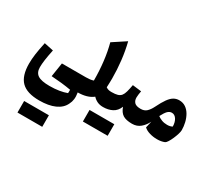

<svg xmlns="http://www.w3.org/2000/svg" viewBox="-230 -1218 2411 2184"><g transform="rotate(30 976.0 -126.0)"><path d="M193.8 -272.5Q175.8 -187 168.2 -130.6Q160.6 -74.2 160.6 -34.7Q160.6 35.6 206.8 66.2Q252.9 96.7 360.8 96.7Q428.7 96.7 485.8 87.4Q543 78.1 585.9 61.5L586.9 17.1Q526.4 6.3 461.9 -0.7Q397.5 -7.8 327.6 -12.2L356.4 -195.8H671.9V0H676.8Q685.1 49.3 680.4 86.4Q675.8 123.5 658.7 155.8Q627.4 225.1 546.1 261.7Q464.8 298.3 341.8 298.3Q180.2 298.3 106.7 225.1Q33.2 151.9 33.2 -8.8Q33.2 -66.9 42.2 -133.1Q51.3 -199.2 72.3 -297.9ZM197.8 540.5V388.7H522.9V540.5Z M882.8 -791.5Q910.2 -682.6 923.6 -564.7Q937 -446.8 937 -332.5Q937 -310.5 936 -279.5Q935.1 -248.5 933.6 -215.8Q953.1 -202.6 970.2 -199.2Q987.3 -195.8 1007.3 -195.8H1007.8V0H1007.3Q963.9 0 931.2 -15.6Q898.4 -31.2 874 -58.1Q801.8 0 671.9 0Q661.1 0 655.8 -8.1Q650.4 -16.1 650.4 -38.6V-157.2Q650.4 -179.7 655.8 -187.7Q661.1 -195.8 671.9 -195.8Q697.8 -195.8 722.7 -198.7Q747.6 -201.7 768.6 -209Q768.6 -336.9 754.2 -458.3Q739.7 -579.6 712.4 -679.7Z M893.1 256.8V105H1218.3V256.8ZM1007.8 0Q997.1 0 991.7 -8.1Q986.3 -16.1 986.3 -38.6V-157.2Q986.3 -179.7 991.7 -187.7Q997.1 -195.8 1007.8 -195.8Q1056.6 -195.8 1085.9 -204.6Q1115.2 -213.4 1131.8 -234.6Q1148.4 -255.9 1158.4 -292.7Q1168.5 -329.6 1178.7 -385.7L1294.9 -371.6Q1290.5 -347.7 1287.4 -325.4Q1284.2 -303.2 1284.2 -284.7Q1284.2 -244.6 1307.1 -220.2Q1330.1 -195.8 1388.7 -195.8H1389.2V0H1388.7Q1309.1 0 1267.8 -26.6Q1226.6 -53.2 1204.6 -116.7Q1179.2 -53.2 1127.4 -26.6Q1075.7 0 1007.8 0Z M1723.6 -501Q1772.9 -501 1809.3 -475.8Q1845.7 -450.7 1869.4 -409.2Q1893.1 -367.7 1904.8 -318.1Q1916.5 -268.6 1916.5 -219.7Q1916.5 -200.7 1906.5 -167.7Q1896.5 -134.8 1881.3 -100.1Q1866.2 -65.4 1849.9 -39.3Q1833.5 -13.2 1820.8 -7.3Q1779.3 10.3 1722.2 10.3Q1671.9 10.3 1624.8 -3.7Q1577.6 -17.6 1548.8 -44.4L1568.4 -130.9Q1541 -74.2 1496.8 -37.1Q1452.6 0 1389.2 0Q1378.4 0 1373 -8.1Q1367.7 -16.1 1367.7 -38.6V-157.2Q1367.7 -179.7 1373 -187.7Q1378.4 -195.8 1389.2 -195.8Q1437 -195.8 1466.3 -223.1Q1495.6 -250.5 1518.6 -296.9Q1557.6 -376.5 1589.6 -420.7Q1621.6 -464.8 1653.6 -482.9Q1685.5 -501 1723.6 -501ZM1721.2 -335.9Q1691.4 -335.9 1667.5 -312Q1643.6 -288.1 1614.7 -231.4Q1636.2 -213.9 1668.9 -201.4Q1701.7 -189 1741.2 -189Q1781.2 -189 1807.6 -204.6Q1806.6 -262.2 1782.5 -299.1Q1758.3 -335.9 1721.2 -335.9Z"/></g></svg>

Font: Pinar-DS3-FD ExtraBold
Style: Regular
Weight: 800
Designer: Amin Abedi
Version: Version 3.000